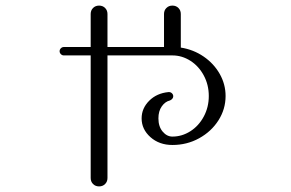

<svg xmlns="http://www.w3.org/2000/svg" viewBox="-20 -623 1040 686"><path d="M486 -200Q486 -236 513 -263Q540 -290 582 -294H584Q590 -294 594.5 -289.5Q599 -285 599 -279Q599 -274 595.5 -270Q592 -266 587 -264Q570 -260 558 -243Q546 -226 546 -200Q546 -171 561 -153Q576 -135 596 -135Q630 -135 660 -154Q690 -173 708 -206.5Q726 -240 726 -280Q726 -320 708 -353.5Q690 -387 660 -406Q630 -425 596 -425H364V13Q364 26 355.5 34.5Q347 43 334 43Q321 43 312.5 34.5Q304 26 304 13V-425H208Q202 -425 197.5 -429.5Q193 -434 193 -440Q193 -446 197.5 -450.5Q202 -455 208 -455H304V-573Q304 -586 312.5 -594.5Q321 -603 334 -603Q347 -603 355.5 -594.5Q364 -586 364 -573V-455H566V-573Q566 -586 574.5 -594.5Q583 -603 596 -603Q609 -603 617.5 -594.5Q626 -586 626 -573V-453Q671 -446 707.5 -421Q744 -396 765 -359Q786 -322 786 -280Q786 -233 760.5 -193Q735 -153 691.5 -129Q648 -105 596 -105Q549 -105 517.5 -133Q486 -161 486 -200Z"/></svg>

Font: GL-CurulMinamoto Light
Style: Regular
Weight: 300
Designer: Eunice (kana); Ryoko NISHIZUKA 西塚涼子 (ideographs); Frank Grießhammer (Latin, Greek & Cyrillic); Wenlong ZHANG
Foundry: Gutenberg Labo; Adobe
Version: Version 1.002